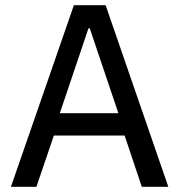

<svg xmlns="http://www.w3.org/2000/svg" viewBox="-20 -718 689 738"><path d="M525 0 459 -197H187L120 0H22L264 -698H386L627 0ZM325 -609H320L210 -283H435Z"/></svg>

Font: IBM Plex Sans Thai Text
Style: Regular
Weight: 450
Designer: Mike Abbink, Paul van der Laan, Pieter van Rosmalen, Ben Mitchell, Mark Frömberg
Foundry: Bold Monday
Version: Version 1.1